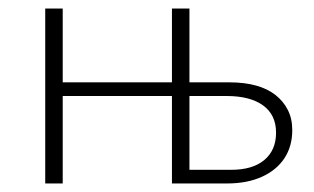

<svg xmlns="http://www.w3.org/2000/svg" viewBox="-20 -430 736 450"><path d="M383 0V-410H424V-32H522Q572 -32 599.5 -55Q627 -78 627 -119Q627 -161 596.5 -183Q566 -205 511 -205H411V-237H518Q553 -237 580 -229.5Q607 -222 625.5 -207.5Q644 -193 654.5 -172.5Q665 -152 665 -125Q665 -87 646.5 -59Q628 -31 593.5 -15.5Q559 0 512 0ZM86 0V-410H127V0ZM105 -205V-237H404V-205Z"/></svg>

Font: Ysabeau Office ExtraLight
Style: Regular
Weight: 250
Designer: Christian Thalmann (Catharsis Fonts)
Version: Version 2.001;gftools[0.9.30]; featfreeze: tnum,lnum,ss02